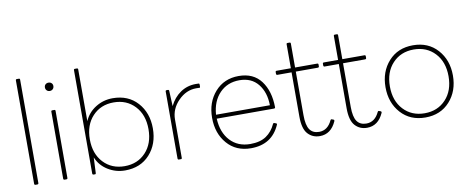

<svg xmlns="http://www.w3.org/2000/svg" viewBox="-65 -1040 3276 1341"><g transform="rotate(-10 1572.5 -370.0)"><path d="M110 0H96Q89 0 88 -8V-742Q88 -750 96 -750H110Q118 -750 118 -742V-8Q118 -1 110 0Z M309 -628Q296 -628 287.5 -636.5Q279 -645 279 -658Q279 -671 287.5 -679Q296 -687 309 -687Q322 -687 330.5 -679Q339 -671 339 -658Q339 -645 330.5 -636.5Q322 -628 309 -628ZM316 0H302Q295 0 294 -8V-484Q294 -492 302 -492H316Q324 -492 324 -484V-8Q324 -1 316 0Z M731 10Q665 10 609.5 -24.5Q554 -59 530 -118L525 -8Q525 0 519 0H508Q501 0 500 -8V-742Q500 -750 508 -750H522Q530 -750 530 -742V-375Q555 -433 610 -467.5Q665 -502 731 -502Q841 -502 906.5 -429.5Q972 -357 972 -246Q972 -135 906.5 -62.5Q841 10 731 10ZM733 -20Q825 -20 883 -82Q941 -144 941 -246Q941 -348 883 -410Q825 -472 733 -472Q641 -472 583 -410Q525 -348 525 -246Q525 -144 583 -82Q641 -20 733 -20Z M1129 0H1113Q1106 0 1105 -8V-484Q1105 -492 1113 -492H1122Q1130 -492 1130 -484L1135 -375Q1163 -433 1211.5 -466Q1260 -499 1321 -499Q1336 -499 1341.5 -498.5Q1347 -498 1347 -490V-476Q1347 -468 1341 -468Q1340 -468 1337.5 -468.5Q1335 -469 1318 -469Q1247 -469 1191 -412Q1135 -355 1135 -280V-8Q1135 0 1129 0Z M1624 10Q1518 10 1455 -63Q1392 -136 1392 -246Q1392 -356 1456.5 -429Q1521 -502 1625 -502Q1729 -502 1783 -430Q1837 -358 1838 -243Q1838 -236 1830 -235H1423Q1428 -136 1482 -78Q1536 -20 1624 -20Q1694 -20 1737 -49Q1780 -78 1804 -131Q1807 -136 1811 -136Q1812 -136 1816 -134.5Q1820 -133 1825.5 -131Q1831 -129 1831 -125L1830 -121Q1773 10 1624 10ZM1805 -263Q1804 -355 1757 -413.5Q1710 -472 1625 -472Q1540 -472 1485 -415.5Q1430 -359 1423 -263Z M2112 10Q2060 10 2027 -26.5Q1994 -63 1994 -149V-463H1893Q1886 -463 1885 -471V-484Q1885 -492 1893 -492H1994V-662Q1994 -670 2002 -670H2016Q2024 -670 2024 -662V-492H2181Q2189 -492 2189 -484V-471Q2189 -464 2181 -463H2024V-154Q2024 -82 2046 -51Q2068 -20 2112 -20Q2173 -20 2204 -87Q2207 -92 2211 -92L2225 -87Q2230 -85 2230 -80L2229 -75Q2191 10 2112 10Z M2447 10Q2395 10 2362 -26.5Q2329 -63 2329 -149V-463H2228Q2221 -463 2220 -471V-484Q2220 -492 2228 -492H2329V-662Q2329 -670 2337 -670H2351Q2359 -670 2359 -662V-492H2516Q2524 -492 2524 -484V-471Q2524 -464 2516 -463H2359V-154Q2359 -82 2381 -51Q2403 -20 2447 -20Q2508 -20 2539 -87Q2542 -92 2546 -92L2560 -87Q2565 -85 2565 -80L2564 -75Q2526 10 2447 10Z M2861 10Q2753 10 2687.5 -63Q2622 -136 2622 -246Q2622 -356 2687.5 -429Q2753 -502 2861 -502Q2969 -502 3034.5 -429Q3100 -356 3100 -246Q3100 -136 3034.5 -63Q2969 10 2861 10ZM2861 -20Q2953 -20 3011 -82Q3069 -144 3069 -246Q3069 -348 3011 -410Q2953 -472 2861 -472Q2769 -472 2711 -410Q2653 -348 2653 -246Q2653 -144 2711 -82Q2769 -20 2861 -20Z"/></g></svg>

Font: YamahaIndonesia935. App Thin
Style: Regular
Weight: 100
Designer: Dalton Maag Ltd
Foundry: Dalton Maag Ltd
Version: Version 1.002